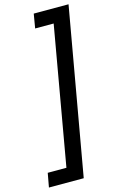

<svg xmlns="http://www.w3.org/2000/svg" viewBox="-158 -867 661 1082"><g transform="rotate(-15 173.0 -326.5)"><path d="M360 -811 189 158H-14L1 76H110L251 -728H143L157 -811Z"/></g></svg>

Font: DM Sans Medium
Style: Italic
Weight: 500
Italic angle: -10°
Designer: Colophon Foundry, Jonny Pinhorn
Foundry: Colophon Foundry
Version: Version 4.004;gftools[0.9.30]